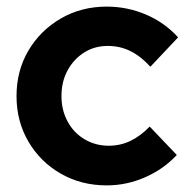

<svg xmlns="http://www.w3.org/2000/svg" viewBox="-20 -551 572 581"><path d="M303 10Q226 10 164 -25.5Q102 -61 66 -122.5Q30 -184 30 -260Q30 -337 66 -398Q102 -459 164 -495Q226 -531 303 -531Q365 -531 421.5 -507Q478 -483 519 -438L435 -349Q406 -381 374.5 -396.5Q343 -412 306 -412Q266 -412 234.5 -392Q203 -372 184.5 -338Q166 -304 166 -260Q166 -218 184.5 -183.5Q203 -149 236 -129.5Q269 -110 309 -110Q344 -110 374.5 -124.5Q405 -139 433 -168L515 -82Q475 -39 419 -14.5Q363 10 303 10Z"/></svg>

Font: Red Hat Display ExtraBold
Style: Regular
Weight: 800
Designer: Pentagram, MCKL
Foundry: Pentagram, MCKL
Version: Version 1.023